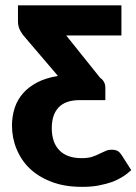

<svg xmlns="http://www.w3.org/2000/svg" viewBox="-20 -539 522 735"><path d="M48.8 -456.5V-518.6H444.8V-403.3H233.4L363.3 -241.2Q383.3 -227.5 383.3 -202.6V-155.8H287.6Q257.3 -155.8 236.8 -148.4Q215.8 -140.6 203.1 -126.5Q189.9 -111.3 184.1 -92.3Q178.2 -71.8 178.2 -48.8Q178.2 6.8 207.5 36.6Q236.8 66.4 292 66.4Q316.9 66.4 332 61.5Q347.7 56.6 360.4 49.8Q364.7 47.9 372.6 44.2Q380.4 40.5 383.8 39.1Q393.6 34.2 408.2 34.2Q421.9 34.2 431.6 39.6Q439.5 44.9 446.3 55.7L482.4 112.3Q462.9 129.9 449.2 137.7Q426.8 151.4 407.2 158.2Q383.8 166 356 171.4Q329.6 176.3 294.4 176.3Q226.6 176.3 177.7 157.2Q127.4 138.2 93.3 105.5Q61.5 75.2 43 30.3Q25.9 -11.2 25.9 -59.1Q25.9 -93.8 36.6 -127Q46.9 -157.7 68.8 -182.6Q89.4 -206.1 123.5 -224.1Q154.8 -240.2 201.7 -248.5L79.1 -392.1Q65.9 -406.2 58.1 -420.4Q48.8 -437.5 48.8 -456.5Z"/></svg>

Font: Lato-ExtraBold
Style: Regular
Weight: 500
Designer: Lukasz Dziedzic with Adam Twardoch and Botio Nikoltchev
Foundry: tyPoland Lukasz Dziedzic
Version: ""